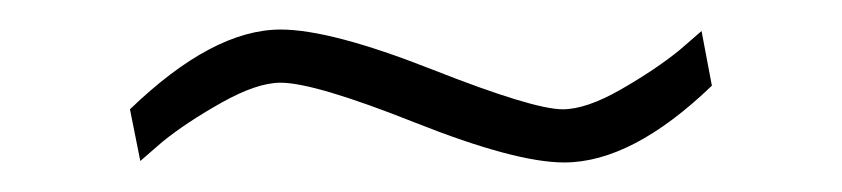

<svg xmlns="http://www.w3.org/2000/svg" viewBox="-20 -391 570 130"><path d="M455 -370 462 -333Q408 -281 362 -281Q329 -281 261 -308Q193 -335 170 -335Q154 -335 130 -321.5Q106 -308 90 -295L75 -282L68 -317Q124 -371 170 -371Q204 -371 272.5 -344Q341 -317 361 -317Q377 -317 400.5 -330.5Q424 -344 440 -357Z"/></svg>

Font: TypoPRO Titillium Text
Style: 1 wt
Weight: 100
Designer: Accademia di Belle Arti di Urbino and others
Foundry: Accademia di Belle Arti di Urbino and others.
Version: Version 25.000